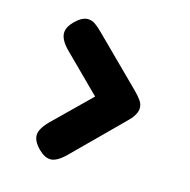

<svg xmlns="http://www.w3.org/2000/svg" viewBox="-78 -614 621 627"><g transform="rotate(15 232.5 -300.0)"><path d="M354 -249 196.8 -92.8Q167 -63 145 -63Q125 -63 104 -84Q81.1 -106.9 81.1 -127.9Q81.1 -149.4 110.8 -179.2L232.9 -298.8L109.9 -420.9Q81.1 -449.7 81.1 -473.1Q81.1 -493.2 102.1 -514.2Q125 -537.1 145 -537.1Q158.2 -537.1 169.7 -529.3Q181.2 -521.5 195.8 -506.8L353 -351.1Q368.7 -335.4 376.2 -324.2Q383.8 -313 383.8 -299.8Q383.8 -290 378.4 -279.8Q373 -269.5 368.2 -263.9Q363.3 -258.3 354 -249Z"/></g></svg>

Font: Concert One
Style: Regular
Weight: 400
Designer: Johan Kallas, Mihkel Virkus
Foundry: Johan Kallas, Mihkel Virkus
Version: Version 1.003